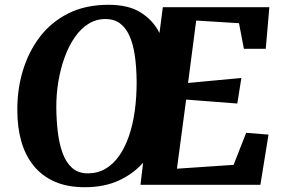

<svg xmlns="http://www.w3.org/2000/svg" viewBox="-20 -773 1180 803"><path d="M334.5 10Q261 10 207.8 -13.8Q154.5 -37.5 120 -80.8Q85.5 -124 69 -182.2Q52.5 -240.5 52.5 -310Q51.5 -396.5 75.2 -476.2Q99 -556 146.5 -618.5Q194 -681 266 -717Q338 -753 434 -753Q517.5 -753 569 -720.5Q620.5 -688 647 -635L661 -743H1106.5L1091.5 -569H1000L979.5 -676L800.5 -687L766.5 -426L989.5 -447L972.5 -340L758.5 -356.5L720 -67.5L957 -83.5L1009.5 -217.5L1103 -210L1069 0H567.5L578.5 -92.5Q537 -45.5 476.2 -17.8Q415.5 10 334.5 10ZM347.5 -48Q388 -48 420.8 -67Q453.5 -86 478 -120.8Q502.5 -155.5 519 -203.2Q535.5 -251 543.5 -308.2Q551.5 -365.5 551.5 -429.5Q551 -492.5 543.8 -541.5Q536.5 -590.5 521 -624.2Q505.5 -658 481 -675.8Q456.5 -693.5 421.5 -693.5Q382.5 -693.5 350.2 -673.5Q318 -653.5 293 -617.5Q268 -581.5 250.8 -534.5Q233.5 -487.5 224.2 -432.8Q215 -378 215.5 -321Q216 -269.5 221.8 -221Q227.5 -172.5 241.5 -133.5Q255.5 -94.5 281.2 -71.2Q307 -48 347.5 -48Z"/></svg>

Font: Merriweather Light 18pt ExtraBold
Style: Italic
Weight: 800
Italic angle: -7.8°
Version: Version 2.101